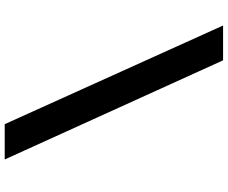

<svg xmlns="http://www.w3.org/2000/svg" viewBox="-94 -730 943 794"><g transform="rotate(-90 377.0 -332.5)"><path d="M669 119H525L115 -784H261Z"/></g></svg>

Font: DM Sans 24pt Black
Style: Italic
Weight: 900
Italic angle: -10°
Designer: Colophon Foundry, Jonny Pinhorn
Foundry: Colophon Foundry
Version: Version 4.004;gftools[0.9.30]